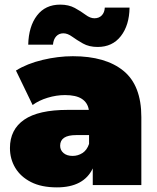

<svg xmlns="http://www.w3.org/2000/svg" viewBox="-20 -800 679 830"><path d="M381 0V-72Q342 10 226 10Q159 10 114 -13Q69 -36 46 -74.5Q23 -113 23 -160Q23 -240 84.5 -282.5Q146 -325 273 -325H364Q359 -356 334 -372.5Q309 -389 261 -389Q224 -389 186 -377.5Q148 -366 121 -346L49 -495Q97 -525 164 -541Q231 -557 295 -557Q436 -557 513.5 -494Q591 -431 591 -294V0ZM365 -178V-216H309Q240 -216 240 -170Q240 -151 254.5 -138.5Q269 -126 294 -126Q317 -126 336.5 -138.5Q356 -151 365 -178ZM402 -597Q365 -597 338.5 -612Q312 -627 292 -641.5Q272 -656 254 -656Q235 -656 223 -643Q211 -630 209 -607H102Q104 -686 140 -733Q176 -780 240 -780Q277 -780 303.5 -765.5Q330 -751 350 -736Q370 -721 388 -721Q408 -721 420 -733.5Q432 -746 433 -767H540Q539 -691 502.5 -644Q466 -597 402 -597Z"/></svg>

Font: Montserrat Black
Style: Regular
Weight: 900
Designer: Julieta Ulanovsky
Foundry: Julieta Ulanovsky
Version: Version 9.000; ttfautohint (v1.8.4.7-5d5b)